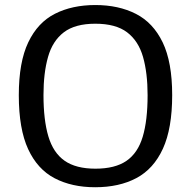

<svg xmlns="http://www.w3.org/2000/svg" viewBox="-20 -747 774 778"><path d="M365.7 11.7Q271 11.7 201.4 -24.7Q131.8 -61 94 -142.8Q56.2 -224.6 56.2 -361.3Q56.2 -495.1 94.5 -575.4Q132.8 -655.8 202.6 -691.2Q272.5 -726.6 366.2 -726.6Q460.4 -726.6 530.5 -690.9Q600.6 -655.3 639.2 -575.2Q677.7 -495.1 677.7 -361.8Q677.7 -226.6 640.1 -144.5Q602.5 -62.5 532.7 -25.4Q462.9 11.7 365.7 11.7ZM366.7 -63.5Q446.3 -63.5 492.4 -95.2Q538.6 -127 558.3 -192.9Q578.1 -258.8 578.1 -361.3Q578.1 -451.2 559.6 -516.1Q541 -581.1 495.1 -616Q449.2 -650.9 366.2 -650.9Q284.2 -650.9 238.5 -616Q192.9 -581.1 174.6 -516.1Q156.2 -451.2 156.2 -361.8Q156.2 -260.7 176 -194.3Q195.8 -127.9 241.7 -95.7Q287.6 -63.5 366.7 -63.5Z"/></svg>

Font: Pontano Sans Medium
Style: Regular
Weight: 500
Designer: Vernon Adams
Foundry: Vernon Adams
Version: Version 2.001